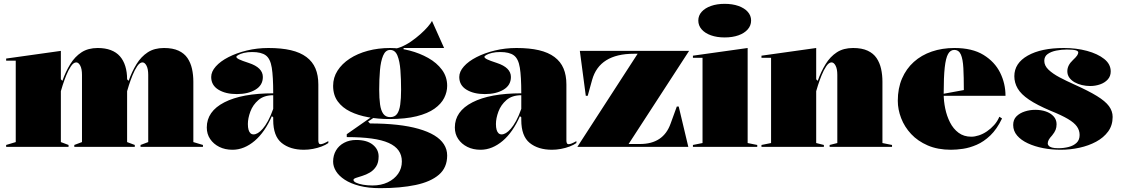

<svg xmlns="http://www.w3.org/2000/svg" viewBox="-20 -765 5840 1000"><path d="M12 0V-10L62 -25V-449H12V-460L297 -500V-352L305 -344Q322 -392 346 -431Q370 -470 404.5 -492.5Q439 -515 489 -515Q528 -515 557 -504Q586 -493 604.5 -472Q623 -451 632.5 -420.5Q642 -390 642 -352V-25L682 -10V0H367V-10L407 -25V-375Q407 -406 398 -423Q389 -440 377 -440Q363 -440 349.5 -420Q336 -400 325 -372.5Q314 -345 306.5 -321.5Q299 -298 297 -290V-25L337 -10V0ZM712 0V-10L752 -25V-375Q752 -406 743 -423Q734 -440 722 -440Q708 -440 694.5 -420Q681 -400 670 -372.5Q659 -345 651.5 -321.5Q644 -298 642 -290V-352L650 -344Q667 -392 691 -431Q715 -470 749.5 -492.5Q784 -515 834 -515Q880 -515 910 -501Q940 -487 956.5 -462.5Q973 -438 980 -406.5Q987 -375 987 -340V-25L1037 -10V0Z M1378 -515Q1446 -515 1495 -503.5Q1544 -492 1576 -468Q1608 -444 1623 -408.5Q1638 -373 1638 -325V-32Q1638 -25 1640.5 -19.5Q1643 -14 1650 -14Q1656 -14 1666 -18Q1676 -22 1690 -30V-20Q1676 -10 1655 -2Q1634 6 1610 10.5Q1586 15 1563 15Q1491 15 1447 -20.5Q1403 -56 1403 -140Q1403 -142 1403 -143.5Q1403 -145 1403 -147.5Q1403 -150 1403 -154L1396 -160Q1378 -119 1355.5 -86.5Q1333 -54 1306.5 -31.5Q1280 -9 1251 3Q1222 15 1191 15Q1152 15 1122 0Q1092 -15 1074.5 -41Q1057 -67 1057 -101Q1057 -185 1148.5 -232Q1240 -279 1403 -279Q1403 -366 1395.5 -412.5Q1388 -459 1364.5 -476.5Q1341 -494 1293 -494Q1269 -494 1250.5 -489.5Q1232 -485 1221.5 -479Q1211 -473 1211 -469Q1211 -463 1225 -456Q1239 -449 1276 -437Q1349 -413 1349 -364Q1349 -321 1310.5 -298Q1272 -275 1213 -275Q1155 -275 1117.5 -298Q1080 -321 1080 -364Q1080 -392 1104 -419Q1128 -446 1170 -467.5Q1212 -489 1265.5 -502Q1319 -515 1378 -515ZM1403 -269Q1355 -269 1326 -244Q1297 -219 1284 -184Q1271 -149 1271 -119Q1271 -101 1274.5 -89Q1278 -77 1284.5 -71Q1291 -65 1301 -65Q1311 -65 1323 -72Q1335 -79 1348.5 -94.5Q1362 -110 1376 -135.5Q1390 -161 1403 -198Z M1960 215Q1898 215 1852 203Q1806 191 1775.5 171Q1745 151 1730 126.5Q1715 102 1715 77Q1715 44 1730 18.5Q1745 -7 1772.5 -21.5Q1800 -36 1835 -36Q1891 -36 1921.5 -11.5Q1952 13 1952 50Q1952 82 1939 102Q1926 122 1906.5 133.5Q1887 145 1867 151Q1847 157 1834 161.5Q1821 166 1821 172Q1821 180 1834.5 186.5Q1848 193 1870.5 197Q1893 201 1920 201Q1965 201 1999.5 184.5Q2034 168 2053.5 140Q2073 112 2073 76Q2073 43 2056 19Q2039 -5 2004.5 -20.5Q1970 -36 1915.5 -43.5Q1861 -51 1786 -51V-66L1922 -161L1931 -155L1897 -132L1907 -122Q1984 -122 2047.5 -115Q2111 -108 2160 -94Q2209 -80 2242 -60Q2275 -40 2292 -13.5Q2309 13 2309 45Q2309 108 2266 145Q2223 182 2144.5 198.5Q2066 215 1960 215ZM2007 -145Q1950 -145 1897.5 -154.5Q1845 -164 1804 -184Q1763 -204 1739 -237Q1715 -270 1715 -318Q1715 -361 1738 -397Q1761 -433 1801.5 -459.5Q1842 -486 1896 -500.5Q1950 -515 2012 -515Q2062 -515 2114 -501.5Q2166 -488 2210.5 -463Q2255 -438 2282 -401.5Q2309 -365 2309 -318Q2309 -286 2293.5 -255Q2278 -224 2243 -199Q2208 -174 2150 -159.5Q2092 -145 2007 -145ZM2012 -155Q2036 -155 2048 -171.5Q2060 -188 2064.5 -220Q2069 -252 2069 -298Q2069 -352 2065.5 -399Q2062 -446 2050 -475.5Q2038 -505 2012 -505Q1988 -505 1975.5 -475.5Q1963 -446 1959 -399Q1955 -352 1955 -298Q1955 -253 1959.5 -221Q1964 -189 1976.5 -172Q1989 -155 2012 -155ZM2082 -495 2015 -509Q2040 -509 2067.5 -520Q2095 -531 2121 -549Q2147 -567 2169.5 -587Q2192 -607 2208 -625.5Q2224 -644 2230 -656L2293 -515H2082Z M2670 -515Q2738 -515 2787 -503.5Q2836 -492 2868 -468Q2900 -444 2915 -408.5Q2930 -373 2930 -325V-32Q2930 -25 2932.5 -19.5Q2935 -14 2942 -14Q2948 -14 2958 -18Q2968 -22 2982 -30V-20Q2968 -10 2947 -2Q2926 6 2902 10.5Q2878 15 2855 15Q2783 15 2739 -20.5Q2695 -56 2695 -140Q2695 -142 2695 -143.5Q2695 -145 2695 -147.5Q2695 -150 2695 -154L2688 -160Q2670 -119 2647.5 -86.5Q2625 -54 2598.5 -31.5Q2572 -9 2543 3Q2514 15 2483 15Q2444 15 2414 0Q2384 -15 2366.5 -41Q2349 -67 2349 -101Q2349 -185 2440.5 -232Q2532 -279 2695 -279Q2695 -366 2687.5 -412.5Q2680 -459 2656.5 -476.5Q2633 -494 2585 -494Q2561 -494 2542.5 -489.5Q2524 -485 2513.5 -479Q2503 -473 2503 -469Q2503 -463 2517 -456Q2531 -449 2568 -437Q2641 -413 2641 -364Q2641 -321 2602.5 -298Q2564 -275 2505 -275Q2447 -275 2409.5 -298Q2372 -321 2372 -364Q2372 -392 2396 -419Q2420 -446 2462 -467.5Q2504 -489 2557.5 -502Q2611 -515 2670 -515ZM2695 -269Q2647 -269 2618 -244Q2589 -219 2576 -184Q2563 -149 2563 -119Q2563 -101 2566.5 -89Q2570 -77 2576.5 -71Q2583 -65 2593 -65Q2603 -65 2615 -72Q2627 -79 2640.5 -94.5Q2654 -110 2668 -135.5Q2682 -161 2695 -198Z M2987 0 3301 -485H3281Q3192 -485 3137.5 -451Q3083 -417 3064 -349L3041 -266H3031L3000 -500H3569L3254 -15H3314Q3374 -15 3414 -41.5Q3454 -68 3473 -122L3505 -210H3515L3565 0Z M3754 -570Q3714 -570 3683 -581Q3652 -592 3634.5 -612Q3617 -632 3617 -658Q3617 -684 3634.5 -703.5Q3652 -723 3683 -734Q3714 -745 3754 -745Q3795 -745 3826 -734Q3857 -723 3874.5 -703.5Q3892 -684 3892 -658Q3892 -632 3874.5 -612Q3857 -592 3826 -581Q3795 -570 3754 -570ZM3589 0V-10L3639 -20V-464H3589V-475L3874 -515V-20L3924 -10V0Z M4626 -10V0H4301V-10L4341 -20V-375Q4341 -406 4332 -423Q4323 -440 4311 -440Q4297 -440 4283.5 -420Q4270 -400 4259 -372.5Q4248 -345 4240.5 -321.5Q4233 -298 4231 -290V-20L4271 -10V0H3946V-10L3996 -20V-464H3946V-475L4231 -515V-352L4239 -344Q4256 -392 4280 -431Q4304 -470 4338.5 -492.5Q4373 -515 4423 -515Q4469 -515 4499 -501Q4529 -487 4545.5 -462.5Q4562 -438 4569 -406.5Q4576 -375 4576 -340V-20Z M4951 -515Q5044 -515 5102.5 -479Q5161 -443 5189 -386.5Q5217 -330 5217 -266H4891V-276L5000 -296Q5000 -364 4997.5 -410.5Q4995 -457 4984.5 -481Q4974 -505 4950 -505Q4930 -505 4918 -484Q4906 -463 4900.5 -413.5Q4895 -364 4895 -276Q4895 -239 4903 -200Q4911 -161 4928 -127.5Q4945 -94 4972.5 -73.5Q5000 -53 5039 -53Q5057 -53 5078.5 -60Q5100 -67 5120.5 -81Q5141 -95 5158 -114Q5175 -133 5185 -157L5199 -148Q5172 -92 5138 -59.5Q5104 -27 5067 -11Q5030 5 4995.5 10Q4961 15 4933 15Q4864 15 4812 -7.5Q4760 -30 4725.5 -67Q4691 -104 4673.5 -149.5Q4656 -195 4656 -240Q4656 -305 4678 -356Q4700 -407 4739.5 -442.5Q4779 -478 4833 -496.5Q4887 -515 4951 -515Z M5504 15Q5457 15 5413 6.5Q5369 -2 5333.5 -18.5Q5298 -35 5277.5 -59Q5257 -83 5257 -114Q5257 -142 5274 -159Q5291 -176 5317.5 -184.5Q5344 -193 5372 -193Q5402 -193 5427 -184.5Q5452 -176 5467.5 -159Q5483 -142 5483 -118Q5483 -102 5478 -89Q5473 -76 5460 -60Q5447 -46 5442 -36.5Q5437 -27 5437 -17Q5437 -12 5442 -6Q5447 0 5459 3.5Q5471 7 5492 7Q5520 7 5545.5 0.5Q5571 -6 5587 -21Q5603 -36 5603 -62Q5603 -86 5589 -106Q5575 -126 5542 -145.5Q5509 -165 5452 -188Q5381 -218 5339.5 -246Q5298 -274 5280.5 -304Q5263 -334 5263 -368Q5263 -436 5333 -475.5Q5403 -515 5521 -515Q5586 -515 5641.5 -500Q5697 -485 5731 -458Q5765 -431 5765 -393Q5765 -368 5749.5 -351Q5734 -334 5709.5 -325.5Q5685 -317 5658 -317Q5636 -317 5615 -322Q5594 -327 5577 -336.5Q5560 -346 5549.5 -360.5Q5539 -375 5539 -394Q5539 -425 5568 -452Q5584 -467 5590 -476Q5596 -485 5596 -492Q5596 -495 5593 -498Q5590 -501 5583 -503Q5576 -505 5564.5 -506Q5553 -507 5536 -507Q5508 -507 5481 -501.5Q5454 -496 5436.5 -483.5Q5419 -471 5419 -448Q5419 -423 5441 -402Q5463 -381 5498 -362.5Q5533 -344 5573 -326Q5649 -292 5693 -265Q5737 -238 5756 -212Q5775 -186 5775 -156Q5775 -112 5751.5 -80Q5728 -48 5689 -27Q5650 -6 5602 4.5Q5554 15 5504 15Z"/></svg>

Font: Kalnia Thin
Style: Regular
Weight: 100
Version: Version 1.105